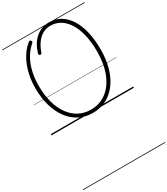

<svg xmlns="http://www.w3.org/2000/svg" viewBox="-517 -1631 2396 2748"><g transform="rotate(-30 681.0 -257.0)"><path d="M676 19Q554 19 455 -32Q356 -83 285 -178Q214 -273 175.5 -405.5Q137 -538 137 -700Q137 -777 147.5 -850Q158 -923 178.5 -991Q199 -1059 229 -1118.5Q259 -1178 297 -1228Q335 -1278 382 -1315Q397 -1327 407 -1328.5Q417 -1330 426 -1317Q434 -1307 432 -1297Q430 -1287 418 -1278Q376 -1241 340.5 -1195Q305 -1149 278 -1094.5Q251 -1040 233 -978.5Q215 -917 205.5 -848Q196 -779 196 -704Q196 -552 230 -428.5Q264 -305 327.5 -217Q391 -129 479 -82Q567 -35 676 -35Q750 -35 815 -56.5Q880 -78 934.5 -119.5Q989 -161 1032 -220.5Q1075 -280 1105 -355.5Q1135 -431 1150.5 -521.5Q1166 -612 1166 -715Q1166 -865 1138.5 -985Q1111 -1105 1058.5 -1190.5Q1006 -1276 933 -1321.5Q860 -1367 769 -1367Q717 -1367 672 -1349.5Q627 -1332 588.5 -1297.5Q550 -1263 519 -1212.5Q488 -1162 465 -1095Q459 -1082 450.5 -1079Q442 -1076 431 -1080Q421 -1084 418.5 -1093.5Q416 -1103 420 -1117Q442 -1189 476.5 -1244.5Q511 -1300 557 -1339.5Q603 -1379 658.5 -1399Q714 -1419 777 -1419Q880 -1419 962.5 -1370Q1045 -1321 1104 -1229Q1163 -1137 1194 -1006.5Q1225 -876 1225 -715Q1225 -604 1207.5 -506.5Q1190 -409 1156.5 -327.5Q1123 -246 1075 -182Q1027 -118 966 -73Q905 -28 832 -4.5Q759 19 676 19ZM0 895H1362V905H0ZM0 -20H1362V0H0ZM0 -505H1362V-500H0ZM0 -1415H1362V-1405H0Z"/></g></svg>

Font: Playwrite BE WAL Guides
Style: Regular
Weight: 400
Designer: Veronika Burian, José Scaglione
Foundry: TypeTogether
Version: Version 1.003